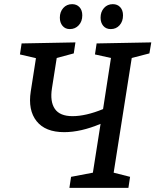

<svg xmlns="http://www.w3.org/2000/svg" viewBox="-20 -904 748 924"><path d="M606 -53 598 0H314L322 -53L427 -73L464 -308Q369 -268 289 -268Q198 -268 156 -321Q114 -374 128 -464L153 -624L76 -642L84 -695L343 -700L335 -647L253 -625L230 -479Q220 -415 244 -380Q268 -345 329 -345Q393 -345 476 -379L514 -625L437 -642L445 -695L708 -700L699 -647L614 -625L527 -73ZM316 -764Q294 -764 281 -779.5Q268 -795 268 -819Q268 -847 284.5 -865.5Q301 -884 327 -884Q349 -884 362.5 -869.5Q376 -855 376 -830Q376 -801 359 -782.5Q342 -764 316 -764ZM513 -764Q490 -764 477 -779.5Q464 -795 464 -819Q464 -847 480.5 -865.5Q497 -884 523 -884Q545 -884 558.5 -869.5Q572 -855 572 -830Q572 -801 555.5 -782.5Q539 -764 513 -764Z"/></svg>

Font: Bitter Medium
Style: Italic
Weight: 500
Italic angle: -9°
Designer: Sol Matas, and Bitter project Authors
Foundry: Sol Matas
Version: Version 2.001